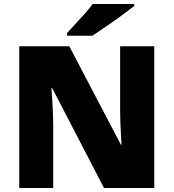

<svg xmlns="http://www.w3.org/2000/svg" viewBox="-20 -947 874 967"><path d="M757 0H504L243 -503H239Q241 -480 243 -447.5Q245 -415 246.5 -382Q248 -349 248 -322V0H77V-714H329L589 -218H592Q591 -241 589 -272Q587 -303 586 -335Q585 -367 585 -391V-714H757ZM656 -917Q638 -903 611 -882.5Q584 -862 553 -840.5Q522 -819 493.5 -799.5Q465 -780 445 -767H318V-781Q335 -800 359 -825.5Q383 -851 407 -878Q431 -905 447 -927H656Z"/></svg>

Font: Noto Sans Lao Black
Style: Regular
Weight: 900
Designer: Monotype Design Team
Foundry: Monotype Imaging Inc.
Version: Version 2.003; ttfautohint (v1.8.4.7-5d5b)